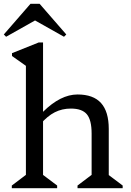

<svg xmlns="http://www.w3.org/2000/svg" viewBox="-28 -988 686 1008"><path d="M379 0V-14L469 -82L453 -54V-287Q453 -358 428 -388Q403 -418 344 -418Q298 -418 259.5 -398.5Q221 -379 183 -335V-401H198Q290 -492 379 -492Q462 -492 502.5 -447Q543 -402 543 -311V-52L527 -81L616 -14V0ZM34 0V-14L124 -82L108 -54V-675L151 -612L35 -694V-709L175 -765H198V-52L183 -81L272 -14V0ZM4 -795 -8 -807 132 -968H180L320 -807L308 -795L150 -884H162Z"/></svg>

Font: Platypi Light
Style: Regular
Weight: 300
Designer: David Sargent
Foundry: Bolt Cutter Type
Version: Version 1.200